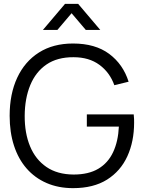

<svg xmlns="http://www.w3.org/2000/svg" viewBox="-20 -960 745 995"><path d="M202.5 -805 317 -940H385L499.5 -805H424.5L351 -891.5L277.5 -805ZM358.5 15Q282.5 15 221.5 -11.5Q160.5 -38 117.8 -87Q75 -136 52.5 -205.2Q30 -274.5 30 -360Q30 -473 69.2 -557.2Q108.5 -641.5 182 -688Q255.5 -734.5 358.5 -734.5Q473.5 -734.5 545.8 -680.8Q618 -627 646.5 -536.5L572.5 -518.5Q549 -584.5 495.2 -624Q441.5 -663.5 361.5 -663.5Q277 -664 221 -625.8Q165 -587.5 136.8 -518.8Q108.5 -450 108 -360Q107.5 -270 135.8 -201.8Q164 -133.5 220.5 -94.8Q277 -56 361.5 -55.5Q439 -55.5 489.5 -85.5Q540 -115.5 566.2 -171.5Q592.5 -227.5 596 -304H430V-367H673Q674.5 -355.5 674.8 -342.8Q675 -330 675 -324.5Q675 -227 640 -150.2Q605 -73.5 534.8 -29.2Q464.5 15 358.5 15Z"/></svg>

Font: Manrope ExtraLight
Style: Regular
Weight: 400
Version: Version 4.504